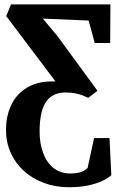

<svg xmlns="http://www.w3.org/2000/svg" viewBox="-20 -572 530 846"><path d="M284.5 253Q224.5 253 173.5 234Q122.5 215 85 181Q47.5 147 27 100.8Q6.5 54.5 6.5 0Q6.5 -61.5 30.2 -110.8Q54 -160 102.8 -188Q151.5 -216 224.5 -213L7.5 -501L28.5 -552.5H466.5L465.5 -382.5H397.5L370.5 -481.5L168.5 -490L232 -414.5L409.5 -172L369 -141Q357.5 -146.5 343 -152Q328.5 -157.5 310.2 -161Q292 -164.5 268.5 -164.5Q238.5 -164.5 216.5 -153.2Q194.5 -142 180.8 -120Q167 -98 160.8 -66Q154.5 -34 154.5 7Q154.5 60.5 170 102Q185.5 143.5 215 167.5Q244.5 191.5 287 192.5Q317.5 192.5 335.8 186.2Q354 180 366 168L394.5 36.5H462.5L470.5 199.5Q458 212 432.8 224.2Q407.5 236.5 370 244.8Q332.5 253 284.5 253Z"/></svg>

Font: Merriweather 24pt SemiCondensed
Style: Bold
Weight: 700
Width: 4
Designer: Eben Sorkin
Foundry: Eben Sorkin
Version: Version 2.100